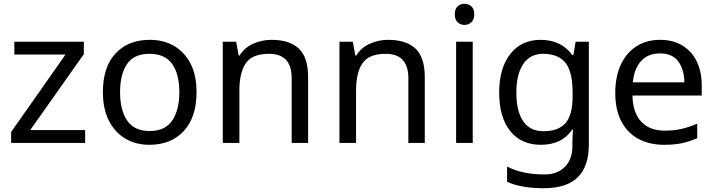

<svg xmlns="http://www.w3.org/2000/svg" viewBox="-20 -757 3788 1017"><path d="M431 0H39V-58L327 -468H56V-536H424V-470L140 -68H431Z M1021 -269Q1021 -136 953.5 -63Q886 10 771 10Q700 10 644.5 -22.5Q589 -55 557 -117.5Q525 -180 525 -269Q525 -402 592 -474Q659 -546 774 -546Q847 -546 902.5 -513.5Q958 -481 989.5 -419.5Q1021 -358 1021 -269ZM616 -269Q616 -174 653.5 -118.5Q691 -63 773 -63Q854 -63 892 -118.5Q930 -174 930 -269Q930 -364 892 -418Q854 -472 772 -472Q690 -472 653 -418Q616 -364 616 -269Z M1418 -546Q1514 -546 1563 -499.5Q1612 -453 1612 -349V0H1525V-343Q1525 -472 1405 -472Q1316 -472 1282 -422Q1248 -372 1248 -278V0H1160V-536H1231L1244 -463H1249Q1275 -505 1321 -525.5Q1367 -546 1418 -546Z M2036 -546Q2132 -546 2181 -499.5Q2230 -453 2230 -349V0H2143V-343Q2143 -472 2023 -472Q1934 -472 1900 -422Q1866 -372 1866 -278V0H1778V-536H1849L1862 -463H1867Q1893 -505 1939 -525.5Q1985 -546 2036 -546Z M2441 -737Q2461 -737 2476.5 -723.5Q2492 -710 2492 -681Q2492 -653 2476.5 -639Q2461 -625 2441 -625Q2419 -625 2404 -639Q2389 -653 2389 -681Q2389 -710 2404 -723.5Q2419 -737 2441 -737ZM2484 -536V0H2396V-536Z M2844 -546Q2897 -546 2939.5 -526Q2982 -506 3012 -465H3017L3029 -536H3099V9Q3099 124 3040.5 182Q2982 240 2859 240Q2741 240 2666 206V125Q2745 167 2864 167Q2933 167 2972.5 126.5Q3012 86 3012 16V-5Q3012 -17 3013 -39.5Q3014 -62 3015 -71H3011Q2957 10 2845 10Q2741 10 2682.5 -63Q2624 -136 2624 -267Q2624 -395 2682.5 -470.5Q2741 -546 2844 -546ZM2856 -472Q2789 -472 2752 -418.5Q2715 -365 2715 -266Q2715 -167 2751.5 -114.5Q2788 -62 2858 -62Q2939 -62 2976 -105.5Q3013 -149 3013 -246V-267Q3013 -377 2975 -424.5Q2937 -472 2856 -472Z M3476 -546Q3545 -546 3594.5 -516Q3644 -486 3670.5 -431.5Q3697 -377 3697 -304V-251H3330Q3332 -160 3376.5 -112.5Q3421 -65 3501 -65Q3552 -65 3591.5 -74.5Q3631 -84 3673 -102V-25Q3632 -7 3592 1.5Q3552 10 3497 10Q3421 10 3362.5 -21Q3304 -52 3271.5 -113.5Q3239 -175 3239 -264Q3239 -352 3268.5 -415Q3298 -478 3351.5 -512Q3405 -546 3476 -546ZM3475 -474Q3412 -474 3375.5 -433.5Q3339 -393 3332 -321H3605Q3604 -389 3573 -431.5Q3542 -474 3475 -474Z"/></svg>

Font: Noto Sans Yi
Style: Regular
Weight: 400
Designer: Monotype Design Team
Foundry: Monotype Imaging Inc.
Version: Version 2.002; ttfautohint (v1.8.4.7-5d5b)